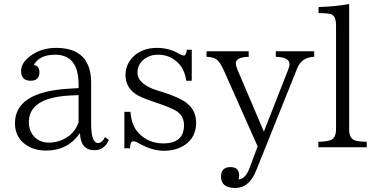

<svg xmlns="http://www.w3.org/2000/svg" viewBox="-20 -750 1886 965"><path d="M526.9 -46.9Q504.9 4.9 455.1 4.9Q384.8 4.9 381.8 -81.1Q320.8 6.8 211.9 6.8Q146 6.8 102.1 -28.3Q55.2 -65.9 55.2 -130.4Q55.2 -287.6 324.2 -304.2L375 -307.1V-325.2Q375 -475.1 256.8 -475.1Q178.2 -475.1 149.9 -423.3Q178.2 -418.9 178.2 -387.2Q178.2 -344.2 134.3 -344.2Q85.9 -344.2 85.9 -393.1Q85.9 -434.1 131.8 -468.3Q186.5 -509.3 262.2 -509.3Q438 -509.3 438 -334V-130.9Q438 -31.2 472.2 -31.2Q493.2 -31.2 507.8 -61ZM375 -135.3V-272L333 -270Q125 -259.8 125 -136.2Q125 -90.3 153.8 -61Q182.1 -33.2 225.1 -33.2Q283.2 -33.2 330.1 -69.3Q361.3 -94.7 375 -135.3Z M916 -344.2Q908.2 -400.9 876 -433.1Q834 -475.1 774.9 -475.1Q726.1 -475.1 693.8 -443.4Q670.9 -418.5 670.9 -385.3Q670.9 -326.7 772 -294.9L797.9 -287.1Q881.3 -260.3 916 -233.9Q965.8 -196.3 965.8 -134.3Q965.8 -60.1 909.7 -22Q866.2 7.8 802.7 7.8Q746.6 7.8 683.1 -26.9Q661.1 -40 649.9 -40Q633.8 -40 633.8 -4.9H605V-188H635.7Q640.6 -117.7 678.7 -79.1Q727.5 -29.3 800.8 -29.3Q904.8 -29.3 904.8 -121.1Q904.8 -162.1 874 -187Q853 -203.6 776.9 -230L747.1 -240.2Q678.2 -263.2 654.8 -282.2Q610.8 -316.9 610.8 -373Q610.8 -427.7 651.9 -467.3Q696.8 -509.3 769 -509.3Q831.5 -509.3 880.9 -479Q895 -471.2 904.8 -471.2Q916 -471.2 918.9 -500H943.8V-344.2Z M1559.1 -464.4Q1496.6 -462.9 1474.1 -407.2L1267.1 107.9Q1232.4 194.8 1163.1 194.8Q1090.8 194.8 1090.8 137.7Q1090.8 89.8 1139.2 89.8Q1182.1 89.8 1182.1 132.8Q1182.1 139.6 1181.2 142.6L1179.2 151.9Q1213.9 150.4 1235.8 90.8L1274.9 -14.2L1105 -396Q1087.4 -436 1069.8 -450.2Q1054.7 -462.9 1018.1 -464.4V-492.2H1230V-464.4Q1165 -462.9 1165 -431.2Q1165 -421.9 1172.9 -401.4L1306.2 -88.4L1428.2 -399.4Q1435.1 -416 1435.1 -427.2Q1435.1 -462.9 1366.2 -464.4V-492.2H1559.1Z M1823.2 -9.8H1580.1V-37.6Q1612.3 -37.6 1635.3 -43.9Q1668.9 -51.3 1668.9 -100.6V-623Q1668.9 -668.5 1646 -677.7Q1630.9 -684.1 1581.1 -684.1V-714.8Q1661.6 -716.3 1734.9 -730V-100.6Q1734.9 -55.2 1762.2 -44.9Q1781.7 -37.6 1823.2 -37.6Z"/></svg>

Font: I.MingCP
Style: Regular
Weight: 400
Designer: I.Font Project
Version: Version 8.000; Sep 06, 2022